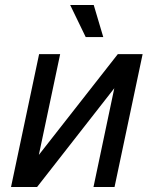

<svg xmlns="http://www.w3.org/2000/svg" viewBox="-20 -746 613 766"><path d="M24 0 136 -530H220L135 -128L450 -530H549L437 0H353L436 -394L128 0ZM322 -598 260 -726H354L392 -598Z"/></svg>

Font: Geist Regular
Style: Italic
Weight: 400
Italic angle: -12°
Designer: Basement.studio, Andrés Briganti, Mateo Zaragoza
Foundry: Basement.studio, Vercel, Andrés Briganti, Guido Ferreyra, Mateo Zaragoza
Version: Version 1.500; ttfautohint (v1.8.4.7-5d5b)